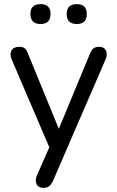

<svg xmlns="http://www.w3.org/2000/svg" viewBox="-20 -720 566 927"><path d="M351 -604Q302 -604 302 -653Q302 -700 351 -700Q399 -700 399 -653Q399 -604 351 -604ZM176 -604Q127 -604 127 -653Q127 -700 176 -700Q224 -700 224 -653Q224 -604 176 -604ZM190 187Q165 187 156.5 168.5Q148 150 158 128L218 -9L36 -434Q26 -458 35.5 -476Q45 -494 74 -494Q90 -494 99.5 -486.5Q109 -479 116 -459L264 -98L414 -460Q422 -479 431.5 -486.5Q441 -494 459 -494Q483 -494 491.5 -475.5Q500 -457 490 -434L236 153Q227 172 217 179.5Q207 187 190 187Z"/></svg>

Font: Chiron GoRound TC N
Style: Regular
Weight: 350
Designer: Ryoko NISHIZUKA 西塚涼子 (kana, bopomofo & ideographs); Paul D. Hunt (Latin, Greek & Cyrillic); Sandoll Communications 산돌커뮤니
Foundry: Adobe
Version: Version 1.000;hotconv 1.1.1;makeotfexe 2.6.0